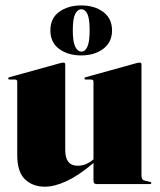

<svg xmlns="http://www.w3.org/2000/svg" viewBox="-20 -694 604 724"><path d="M45 -109V-386Q45 -394 36.5 -394H17Q11 -394 11 -398.5Q11 -401.5 16 -403L205.5 -455.5Q215.5 -458 219 -458Q226 -458 226 -451V-128Q226 -69 273 -69Q304 -69 331 -92L332.5 -93.5V-386Q332.5 -394 324 -394H304.5Q298.5 -394 298.5 -398.5Q298.5 -401.5 303.5 -403L493 -455.5Q502.5 -458 506.5 -458Q513.5 -458 513.5 -451V-32Q513.5 -15.5 525.5 -13L544.5 -8.5Q550.5 -7 550.5 -4Q550.5 0 545.5 0H344.5Q332.5 0 332.5 -11V-79.5Q278 -33 232 -11.5Q186 10 149.5 10Q103 10 74 -18Q45 -46 45 -109ZM286 -485Q237 -485 203.5 -509.2Q170 -533.5 170 -579.5Q170 -625.5 203.5 -649.5Q237 -673.5 286 -673.5Q336.5 -673.5 369.5 -648.8Q402.5 -624 402.5 -579.5Q402.5 -535 369.5 -510Q336.5 -485 286 -485ZM287 -659Q272.5 -659 263.5 -641.2Q254.5 -623.5 254.5 -579.5Q254.5 -537 263.5 -518.2Q272.5 -499.5 287 -499.5Q301.5 -499.5 309.8 -518.5Q318 -537.5 318 -579.5Q318 -622.5 309.8 -640.8Q301.5 -659 287 -659Z"/></svg>

Font: Fraunces 144pt S000 Black
Style: Regular
Weight: 900
Version: Version 1.000; ttfautohint (v1.8.3)